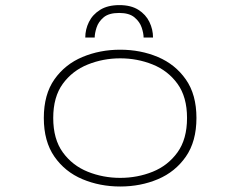

<svg xmlns="http://www.w3.org/2000/svg" viewBox="-20 -702 915 734"><path d="M439.5 11Q362 11 295.2 -17Q228.5 -45 188 -103.2Q147.5 -161.5 147.5 -251Q147.5 -341 188.2 -398.8Q229 -456.5 295.5 -484.2Q362 -512 439.5 -512Q517.5 -512 583.8 -484Q650 -456 690.5 -398.2Q731 -340.5 731 -251Q731 -161.5 690.5 -103.2Q650 -45 583.8 -17Q517.5 11 439.5 11ZM439.5 -22Q505.5 -22 563.8 -45.5Q622 -69 658.5 -119.5Q695 -170 695 -251Q695 -331.5 658.5 -381.8Q622 -432 563.5 -455.5Q505 -479 439.5 -479Q374.5 -479 315.8 -455.5Q257 -432 220.2 -381.8Q183.5 -331.5 183.5 -251Q183.5 -170 220.2 -119.5Q257 -69 315.5 -45.5Q374 -22 439.5 -22ZM436.5 -682.5Q480.5 -682.5 509 -664.5Q537.5 -646.5 551.2 -618Q565 -589.5 565 -558.5H529Q529 -574 521.8 -596.2Q514.5 -618.5 494.2 -635.5Q474 -652.5 435.5 -652.5Q396 -652.5 376 -635.5Q356 -618.5 349 -596.2Q342 -574 342 -558.5H306Q306 -589.5 320 -618Q334 -646.5 363 -664.5Q392 -682.5 436.5 -682.5Z"/></svg>

Font: Trispace SemiExpanded Thin
Style: Regular
Weight: 100
Width: 6
Designer: Tyler Finck
Foundry: Etcetera Type Company
Version: Version 1.210; ttfautohint (v1.8.3)